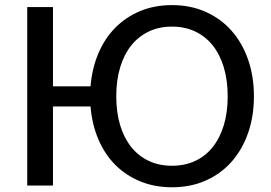

<svg xmlns="http://www.w3.org/2000/svg" viewBox="-20 -746 1088 772"><path d="M193 -399H344Q350 -471 375.5 -531.2Q401 -591.5 443.5 -634.5Q486 -677.5 543.8 -701.5Q601.5 -725.5 671.5 -725.5Q746.5 -725.5 807.2 -698.2Q868 -671 911 -622.5Q954 -574 977.5 -506.5Q1001 -439 1001 -359Q1001 -278.5 977.5 -211.2Q954 -144 911 -95.5Q868 -47 807.2 -20Q746.5 7 671.5 7Q601.5 7 543.8 -16.8Q486 -40.5 443.5 -83.2Q401 -126 375.5 -185.8Q350 -245.5 344 -318H193V0H89.5V-717.5H193ZM671.5 -79.5Q723 -79.5 764.5 -98.8Q806 -118 835 -154.2Q864 -190.5 879.8 -242.2Q895.5 -294 895.5 -359Q895.5 -423.5 879.8 -475.5Q864 -527.5 835 -563.8Q806 -600 764.5 -619.5Q723 -639 671.5 -639Q620 -639 578.8 -619.5Q537.5 -600 508.2 -563.8Q479 -527.5 463.2 -475.5Q447.5 -423.5 447.5 -359Q447.5 -294 463.2 -242.2Q479 -190.5 508.2 -154.2Q537.5 -118 578.8 -98.8Q620 -79.5 671.5 -79.5Z"/></svg>

Font: Lato Medium
Style: Regular
Weight: 500
Designer: Lukasz Dziedzic
Foundry: tyPoland Lukasz Dziedzic
Version: Version 2.006; 2014-01-15